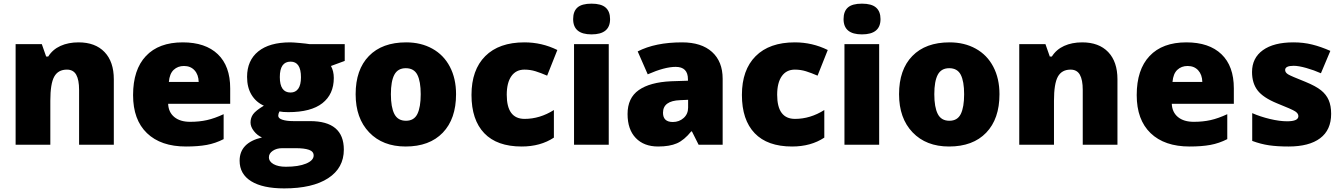

<svg xmlns="http://www.w3.org/2000/svg" viewBox="-20 -796 7381 1056"><path d="M415 0V-301.8Q415 -356.9 399.2 -385Q383.3 -413.1 348.1 -413.1Q299.8 -413.1 278.3 -374.5Q256.8 -335.9 256.8 -242.2V0H65.9V-553.2H210L233.9 -484.9H245.1Q269.5 -523.9 312.7 -543.5Q356 -563 412.1 -563Q503.9 -563 554.9 -509.8Q606 -456.5 606 -359.9V0Z M1002.9 9.8Q864.7 9.8 788.3 -63.7Q711.9 -137.2 711.9 -272.9Q711.9 -413.1 782.7 -488Q853.5 -563 984.9 -563Q1109.9 -563 1178 -497.8Q1246.1 -432.6 1246.1 -310.1V-225.1H904.8Q906.7 -178.7 938.7 -152.3Q970.7 -126 1025.9 -126Q1076.2 -126 1118.4 -135.5Q1160.6 -145 1210 -168V-30.8Q1165 -7.8 1117.2 1Q1069.3 9.8 1002.9 9.8ZM991.7 -433.1Q958 -433.1 935.3 -411.9Q912.6 -390.6 908.7 -345.2H1072.8Q1071.8 -385.3 1050 -409.2Q1028.3 -433.1 991.7 -433.1Z M1876 -553.2V-460.9L1800.3 -433.1Q1815.9 -404.8 1815.9 -367.2Q1815.9 -277.8 1753.2 -228.5Q1690.4 -179.2 1565.9 -179.2Q1535.2 -179.2 1517.1 -183.1Q1510.3 -170.4 1510.3 -159.2Q1510.3 -145 1533.2 -137.5Q1556.2 -129.9 1593.3 -129.9H1685.1Q1871.1 -129.9 1871.1 26.9Q1871.1 127.9 1784.9 184.1Q1698.7 240.2 1543 240.2Q1425.3 240.2 1361.6 200.9Q1297.9 161.6 1297.9 87.9Q1297.9 -11.2 1420.9 -40Q1395.5 -50.8 1376.7 -74.7Q1357.9 -98.6 1357.9 -122.1Q1357.9 -147.9 1372.1 -167.7Q1386.2 -187.5 1431.2 -214.8Q1388.2 -233.9 1363.5 -274.4Q1338.9 -314.9 1338.9 -373Q1338.9 -463.4 1400.4 -513.2Q1461.9 -563 1576.2 -563Q1591.3 -563 1628.4 -559.6Q1665.5 -556.2 1683.1 -553.2ZM1459 68.8Q1459 92.3 1484.4 106.7Q1509.8 121.1 1552.2 121.1Q1621.6 121.1 1663.3 103.8Q1705.1 86.4 1705.1 59.1Q1705.1 37.1 1679.7 28.1Q1654.3 19 1606.9 19H1532.2Q1501.5 19 1480.2 33.4Q1459 47.9 1459 68.8ZM1519 -372.1Q1519 -287.1 1578.1 -287.1Q1605.5 -287.1 1620.4 -308.1Q1635.3 -329.1 1635.3 -371.1Q1635.3 -457 1578.1 -457Q1519 -457 1519 -372.1Z M2488.3 -277.8Q2488.3 -142.1 2415.3 -66.2Q2342.3 9.8 2210.9 9.8Q2085 9.8 2010.5 -67.9Q1936 -145.5 1936 -277.8Q1936 -413.1 2009 -488Q2082 -563 2213.9 -563Q2295.4 -563 2357.9 -528.3Q2420.4 -493.7 2454.3 -429Q2488.3 -364.3 2488.3 -277.8ZM2129.9 -277.8Q2129.9 -206.5 2148.9 -169.2Q2168 -131.8 2212.9 -131.8Q2257.3 -131.8 2275.6 -169.2Q2293.9 -206.5 2293.9 -277.8Q2293.9 -348.6 2275.4 -384.8Q2256.8 -420.9 2211.9 -420.9Q2168 -420.9 2148.9 -385Q2129.9 -349.1 2129.9 -277.8Z M2849.1 9.8Q2713.4 9.8 2643.3 -63.5Q2573.2 -136.7 2573.2 -273.9Q2573.2 -411.6 2648.9 -487.3Q2724.6 -563 2864.3 -563Q2960.4 -563 3045.4 -521L2989.3 -379.9Q2954.6 -395 2925.3 -404.1Q2896 -413.1 2864.3 -413.1Q2817.9 -413.1 2792.5 -377Q2767.1 -340.8 2767.1 -274.9Q2767.1 -142.1 2865.2 -142.1Q2949.2 -142.1 3026.4 -190.9V-39.1Q2952.6 9.8 2849.1 9.8Z M3328.1 0H3137.2V-553.2H3328.1ZM3132.3 -690.9Q3132.3 -733.9 3156.2 -754.9Q3180.2 -775.9 3233.4 -775.9Q3286.6 -775.9 3311 -754.4Q3335.4 -732.9 3335.4 -690.9Q3335.4 -606.9 3233.4 -606.9Q3132.3 -606.9 3132.3 -690.9Z M3822.3 0 3785.6 -73.2H3781.7Q3743.2 -25.4 3703.1 -7.8Q3663.1 9.8 3599.6 9.8Q3521.5 9.8 3476.6 -37.1Q3431.6 -84 3431.6 -168.9Q3431.6 -257.3 3493.2 -300.5Q3554.7 -343.8 3671.4 -349.1L3763.7 -352.1V-359.9Q3763.7 -428.2 3696.3 -428.2Q3635.7 -428.2 3542.5 -387.2L3487.3 -513.2Q3584 -563 3731.4 -563Q3837.9 -563 3896.2 -510.3Q3954.6 -457.5 3954.6 -362.8V0ZM3680.7 -125Q3715.3 -125 3740 -147Q3764.6 -168.9 3764.6 -204.1V-247.1L3720.7 -245.1Q3626.5 -241.7 3626.5 -175.8Q3626.5 -125 3680.7 -125Z M4336.4 9.8Q4200.7 9.8 4130.6 -63.5Q4060.5 -136.7 4060.5 -273.9Q4060.5 -411.6 4136.2 -487.3Q4211.9 -563 4351.6 -563Q4447.8 -563 4532.7 -521L4476.6 -379.9Q4441.9 -395 4412.6 -404.1Q4383.3 -413.1 4351.6 -413.1Q4305.2 -413.1 4279.8 -377Q4254.4 -340.8 4254.4 -274.9Q4254.4 -142.1 4352.5 -142.1Q4436.5 -142.1 4513.7 -190.9V-39.1Q4439.9 9.8 4336.4 9.8Z M4815.4 0H4624.5V-553.2H4815.4ZM4619.6 -690.9Q4619.6 -733.9 4643.6 -754.9Q4667.5 -775.9 4720.7 -775.9Q4773.9 -775.9 4798.3 -754.4Q4822.8 -732.9 4822.8 -690.9Q4822.8 -606.9 4720.7 -606.9Q4619.6 -606.9 4619.6 -690.9Z M5477.1 -277.8Q5477.1 -142.1 5404.1 -66.2Q5331.1 9.8 5199.7 9.8Q5073.7 9.8 4999.3 -67.9Q4924.8 -145.5 4924.8 -277.8Q4924.8 -413.1 4997.8 -488Q5070.8 -563 5202.6 -563Q5284.2 -563 5346.7 -528.3Q5409.2 -493.7 5443.1 -429Q5477.1 -364.3 5477.1 -277.8ZM5118.7 -277.8Q5118.7 -206.5 5137.7 -169.2Q5156.7 -131.8 5201.7 -131.8Q5246.1 -131.8 5264.4 -169.2Q5282.7 -206.5 5282.7 -277.8Q5282.7 -348.6 5264.2 -384.8Q5245.6 -420.9 5200.7 -420.9Q5156.7 -420.9 5137.7 -385Q5118.7 -349.1 5118.7 -277.8Z M5935.1 0V-301.8Q5935.1 -356.9 5919.2 -385Q5903.3 -413.1 5868.2 -413.1Q5819.8 -413.1 5798.3 -374.5Q5776.9 -335.9 5776.9 -242.2V0H5585.9V-553.2H5730L5753.9 -484.9H5765.1Q5789.6 -523.9 5832.8 -543.5Q5876 -563 5932.1 -563Q6023.9 -563 6075 -509.8Q6126 -456.5 6126 -359.9V0Z M6522.9 9.8Q6384.8 9.8 6308.3 -63.7Q6231.9 -137.2 6231.9 -272.9Q6231.9 -413.1 6302.7 -488Q6373.5 -563 6504.9 -563Q6629.9 -563 6698 -497.8Q6766.1 -432.6 6766.1 -310.1V-225.1H6424.8Q6426.8 -178.7 6458.7 -152.3Q6490.7 -126 6545.9 -126Q6596.2 -126 6638.4 -135.5Q6680.7 -145 6730 -168V-30.8Q6685.1 -7.8 6637.2 1Q6589.4 9.8 6522.9 9.8ZM6511.7 -433.1Q6478 -433.1 6455.3 -411.9Q6432.6 -390.6 6428.7 -345.2H6592.8Q6591.8 -385.3 6570.1 -409.2Q6548.3 -433.1 6511.7 -433.1Z M7301.3 -169.9Q7301.3 -81.1 7240.7 -35.6Q7180.2 9.8 7066.9 9.8Q7005.4 9.8 6960 3.2Q6914.6 -3.4 6867.2 -21V-173.8Q6911.6 -154.3 6964.6 -141.6Q7017.6 -128.9 7059.1 -128.9Q7121.1 -128.9 7121.1 -157.2Q7121.1 -171.9 7103.8 -183.3Q7086.4 -194.8 7002.9 -228Q6926.8 -259.3 6896.5 -299.1Q6866.2 -338.9 6866.2 -399.9Q6866.2 -477.1 6925.8 -520Q6985.4 -563 7094.2 -563Q7148.9 -563 7197 -551Q7245.1 -539.1 7296.9 -516.1L7245.1 -393.1Q7207 -410.2 7164.6 -422.1Q7122.1 -434.1 7095.2 -434.1Q7048.3 -434.1 7048.3 -411.1Q7048.3 -397 7064.7 -387Q7081.1 -377 7159.2 -346.2Q7217.3 -322.3 7245.8 -299.3Q7274.4 -276.4 7287.8 -245.4Q7301.3 -214.4 7301.3 -169.9Z"/></svg>

Font: OpenSansExtrabold
Style: Regular
Weight: 800
Foundry: Ascender Corporation
Version: Version 1.10